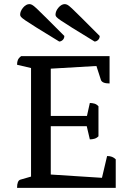

<svg xmlns="http://www.w3.org/2000/svg" viewBox="-20 -914 644 934"><path d="M63 0Q63 -35 79 -40L131 -55V-583L63 -599Q63 -613 67 -622.5Q71 -632 83 -641H513V-508Q477 -508 471 -525L449 -593L227 -580V-350H403L417 -413Q428 -413 439 -410Q450 -407 459 -397V-251Q450 -242 439 -239Q428 -236 417 -236L402 -300H227V-65L476 -49L501 -155Q515 -155 525 -151Q535 -147 543 -139V0ZM440 -712Q449 -712 457 -719.5Q465 -727 465 -739Q409 -795 377.5 -826.5Q346 -858 330.5 -872.5Q315 -887 308 -890.5Q301 -894 295 -894Q279 -894 264.5 -877Q250 -860 250 -842Q250 -837 254.5 -831.5Q259 -826 276.5 -814Q294 -802 332.5 -778Q371 -754 440 -712ZM268 -712Q277 -712 285 -719.5Q293 -727 293 -739Q237 -795 205.5 -826.5Q174 -858 158.5 -872.5Q143 -887 136 -890.5Q129 -894 123 -894Q107 -894 92.5 -877Q78 -860 78 -842Q78 -837 82.5 -831.5Q87 -826 104.5 -814Q122 -802 160.5 -778Q199 -754 268 -712Z"/></svg>

Font: Petrona Medium
Style: Regular
Weight: 500
Designer: Ringo R. Seeber
Foundry: Ringo R. Seeber
Version: Version 2.001; ttfautohint (v1.8.3)